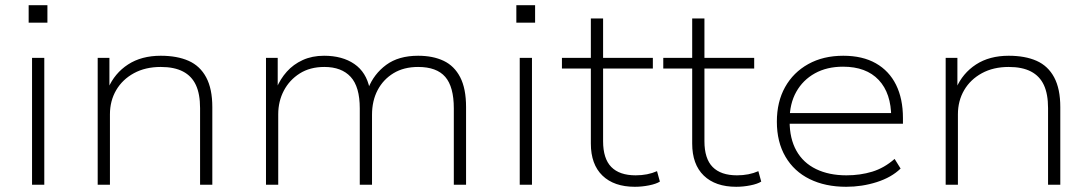

<svg xmlns="http://www.w3.org/2000/svg" viewBox="-20 -709 4191 737"><path d="M90 -622V-689H162V-622ZM103 0V-487H150V0Z M355 0V-487H400V-370H395Q420 -428 471.5 -461.5Q523 -495 597 -495Q660 -495 704 -475.5Q748 -456 771.5 -412Q795 -368 795 -298V0H748V-294Q748 -348 732 -382.5Q716 -417 682.5 -434.5Q649 -452 597 -452Q538 -452 494 -428Q450 -404 426 -363Q402 -322 402 -270V0Z M1001 0V-487H1046V-370H1041Q1056 -406 1081 -434Q1106 -462 1142 -478.5Q1178 -495 1224 -495Q1294 -495 1340 -463.5Q1386 -432 1399 -369H1393Q1415 -425 1462.5 -460Q1510 -495 1585 -495Q1642 -495 1683 -475.5Q1724 -456 1746.5 -412.5Q1769 -369 1769 -298V0H1722V-293Q1722 -376 1689 -414Q1656 -452 1585 -452Q1530 -452 1490.5 -428Q1451 -404 1429.5 -363Q1408 -322 1408 -268V0H1361V-293Q1361 -376 1326 -414Q1291 -452 1225 -452Q1170 -452 1130.5 -427Q1091 -402 1069.5 -361Q1048 -320 1048 -270V0Z M1962 -622V-689H2034V-622ZM1975 0V-487H2022V0Z M2417 8Q2337 8 2292.5 -35Q2248 -78 2248 -158V-446H2137V-487H2248V-638H2295V-487H2486V-446H2295V-167Q2295 -100 2326.5 -68Q2358 -36 2420 -36Q2443 -36 2463.5 -40Q2484 -44 2502 -52L2513 -12Q2499 -3 2471.5 2.5Q2444 8 2417 8Z M2806 8Q2726 8 2681.5 -35Q2637 -78 2637 -158V-446H2526V-487H2637V-638H2684V-487H2875V-446H2684V-167Q2684 -100 2715.5 -68Q2747 -36 2809 -36Q2832 -36 2852.5 -40Q2873 -44 2891 -52L2902 -12Q2888 -3 2860.5 2.5Q2833 8 2806 8Z M3228 8Q3148 8 3088 -21.5Q3028 -51 2995 -107.5Q2962 -164 2962 -242Q2962 -318 2993.5 -374.5Q3025 -431 3082.5 -463Q3140 -495 3217 -495Q3291 -495 3342 -466Q3393 -437 3419.5 -383.5Q3446 -330 3446 -256V-234H2992V-275H3423L3401 -258Q3401 -351 3353 -402Q3305 -453 3216 -453Q3154 -453 3108 -427.5Q3062 -402 3036.5 -356.5Q3011 -311 3011 -249V-243Q3011 -177 3037 -130.5Q3063 -84 3112.5 -60Q3162 -36 3229 -36Q3282 -36 3328 -50Q3374 -64 3414 -99L3437 -62Q3402 -28 3345.5 -10Q3289 8 3228 8Z M3610 0V-487H3655V-370H3650Q3675 -428 3726.5 -461.5Q3778 -495 3852 -495Q3915 -495 3959 -475.5Q4003 -456 4026.5 -412Q4050 -368 4050 -298V0H4003V-294Q4003 -348 3987 -382.5Q3971 -417 3937.5 -434.5Q3904 -452 3852 -452Q3793 -452 3749 -428Q3705 -404 3681 -363Q3657 -322 3657 -270V0Z"/></svg>

Font: Nunito Sans 10pt SemiExpanded ExtraLight
Style: Regular
Weight: 250
Width: 6
Designer: Vernon Adams
Foundry: Vernon Adams
Version: Version 3.101;gftools[0.9.27]